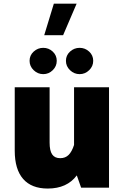

<svg xmlns="http://www.w3.org/2000/svg" viewBox="-20 -1038 681 1062"><path d="M277.8 -1017.6H403.8L329.1 -843.3H224.6ZM143.6 -701.7Q143.6 -731.9 166.3 -752.7Q189 -773.4 219.2 -773.4Q249.5 -773.4 271.7 -752.7Q293.9 -731.9 293.9 -701.7Q293.9 -671.4 271.7 -649.7Q249.5 -627.9 219.2 -627.9Q189 -627.9 166.3 -649.7Q143.6 -671.4 143.6 -701.7ZM344.7 -701.7Q344.7 -731.9 367.4 -752.7Q390.1 -773.4 420.4 -773.4Q450.7 -773.4 473.1 -752.7Q495.6 -731.9 495.6 -701.7Q495.6 -671.4 473.1 -649.7Q450.7 -627.9 420.4 -627.9Q390.1 -627.9 367.4 -649.7Q344.7 -671.4 344.7 -701.7ZM61.5 -204.6V-555.2H254.4V-249Q254.4 -204.6 268.6 -183.8Q282.7 -163.1 313 -163.1Q341.8 -163.1 359.9 -181.4Q377.9 -199.7 389.6 -236.3V-555.2H583V0H428.7L404.8 -67.9Q350.6 4.9 244.1 4.9Q154.3 4.9 107.9 -48.3Q61.5 -101.6 61.5 -204.6Z"/></svg>

Font: Estedad-FD Black
Style: Regular
Weight: 900
Designer: Amin Abedi
Version: Version 7.3